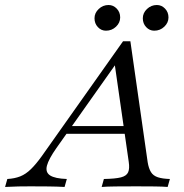

<svg xmlns="http://www.w3.org/2000/svg" viewBox="-83 -740 728 760"><path d="M-62.9 0 -54 -31.5Q-25 -33.1 -2.8 -41.9Q19.4 -50.8 39.5 -70.6Q59.7 -90.3 82.3 -121.8L404 -576.6H433.1L501.6 -97.6Q505.6 -73.4 514.5 -58.9Q523.4 -44.4 541.9 -38.3Q560.5 -32.3 589.5 -31.5L580.6 0Q562.1 -1.6 529.4 -2Q496.8 -2.4 456.5 -2.4Q409.7 -2.4 374.6 -2Q339.5 -1.6 319.4 0L328.2 -31.5Q373.4 -32.3 395.6 -37.9Q417.7 -43.5 424.2 -58.1Q430.6 -72.6 426.6 -99.2L370.2 -491.9L385.5 -500.8L140.3 -154Q109.7 -110.5 102.8 -84.3Q96 -58.1 115.3 -45.6Q134.7 -33.1 181.5 -31.5L172.6 0Q143.5 -1.6 108.9 -2Q74.2 -2.4 37.9 -2.4Q14.5 -2.4 -9.7 -2Q-33.9 -1.6 -62.9 0ZM168.5 -210.5 190.3 -241.1H441.9L445.2 -210.5ZM336.3 -618.5Q317.7 -618.5 304.4 -632.7Q291.1 -646.8 291.1 -667.7Q291.1 -688.7 307.7 -704.4Q324.2 -720.2 346.8 -720.2Q365.3 -720.2 379 -706Q392.7 -691.9 392.7 -671Q392.7 -650 376.2 -634.3Q359.7 -618.5 336.3 -618.5ZM527.4 -618.5Q508.9 -618.5 495.6 -632.7Q482.3 -646.8 482.3 -667.7Q482.3 -688.7 498.8 -704.4Q515.3 -720.2 537.9 -720.2Q556.5 -720.2 570.2 -706Q583.9 -691.9 583.9 -671Q583.9 -650 567.3 -634.3Q550.8 -618.5 527.4 -618.5Z"/></svg>

Font: Playfair 5pt SemiExpanded Light 12pt
Style: Italic
Weight: 300
Italic angle: -15.6°
Version: Version 2.000;gftools[0.9.28]